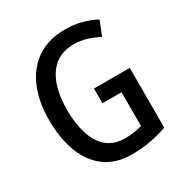

<svg xmlns="http://www.w3.org/2000/svg" viewBox="-170 -854 947 994"><g transform="rotate(-30 303.5 -357.0)"><path d="M334 -384H548V-27Q498 -9 445.5 0.5Q393 10 335 10Q240 10 177 -36.5Q114 -83 82.5 -166Q51 -249 51 -359Q51 -468 86 -550Q121 -632 189 -678Q257 -724 356 -724Q408 -724 454 -712Q500 -700 538 -679L504 -594Q469 -613 432.5 -624Q396 -635 357 -635Q260 -635 209 -562Q158 -489 158 -356Q158 -276 177.5 -213.5Q197 -151 238.5 -115.5Q280 -80 346 -80Q376 -80 401.5 -84Q427 -88 448 -94V-296H334Z"/></g></svg>

Font: Noto Sans Khmer Condensed Medium
Style: Regular
Weight: 500
Width: 3
Designer: Danh Hong and the Monotype Design Team
Foundry: Monotype Imaging Inc.
Version: Version 2.004; ttfautohint (v1.8.4.7-5d5b)